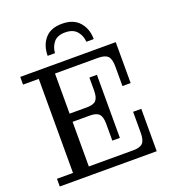

<svg xmlns="http://www.w3.org/2000/svg" viewBox="-157 -1008 1003 1124"><g transform="rotate(-20 344.5 -445.5)"><path d="M21 0V-48H121V-634H23V-682H221V0ZM221 0V-52H625V0ZM402 -252Q402 -295 386 -312.5Q370 -330 329 -330H449V-147H402ZM221 -330V-381H449V-330ZM497 -52Q541 -52 557.5 -70Q574 -88 574 -134V-264H625V-52ZM329 -381Q370 -381 386 -398.5Q402 -416 402 -459V-540H449V-381ZM221 -631V-682H618V-631ZM567 -548Q567 -595 550 -613Q533 -631 489 -631H618V-427H567ZM216 -743Q216 -807 251.5 -849Q287 -891 358.4 -891Q429 -891 466 -849Q503 -807 503 -743H457Q455 -781 431 -809Q407.1 -837 358 -837Q309.4 -837 286.7 -809Q264 -781 261.7 -743Z"/></g></svg>

Font: Montagu Slab
Style: Bold
Weight: 700
Designer: Florian Karsten
Foundry: Florian Karsten
Version: Version 1.000